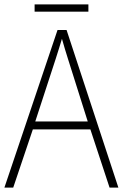

<svg xmlns="http://www.w3.org/2000/svg" viewBox="-20 -851 557 871"><path d="M381 -831H137V-798H381ZM477 0H517L282 -715H241L0 0H40L129 -264H390ZM288 -585 378 -300H140L233 -585C242 -614 252 -644 261 -675C270 -642 280 -611 288 -585Z"/></svg>

Font: Noto Sans SemiCondensed ExtraLight
Style: Regular
Weight: 200
Width: 4
Designer: Monotype Design Team
Foundry: Monotype Imaging Inc.
Version: Version 2.013